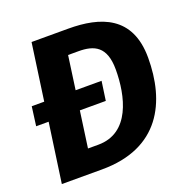

<svg xmlns="http://www.w3.org/2000/svg" viewBox="-125 -809 900 925"><g transform="rotate(-20 325.5 -346.5)"><path d="M322 -693H134L93 -402H29L16 -304H80L37 0H243C539 0 636 -205 636 -430C636 -644 486 -693 322 -693ZM267 -118H214L240 -304H373L387 -402H254L278 -574H331C411 -574 470 -549 470 -430C470 -295 430 -118 267 -118Z"/></g></svg>

Font: Fira Sans
Style: Bold Italic
Weight: 700
Italic angle: -8°
Designer: bBox Type GmbH & Carrois Corporate GbR & Edenspiekermann AG
Foundry: bBox Type GmbH & Carrois Corporate GbR & Edenspiekermann AG
Version: Version 4.301;PS 004.301;hotconv 1.0.88;makeotf.lib2.5.64775